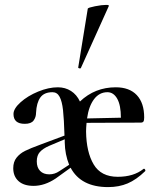

<svg xmlns="http://www.w3.org/2000/svg" viewBox="-20 -751 630 783"><path d="M567 -63Q570 -63 572 -59Q574 -55 572 -53Q536 -18 500.5 -3Q465 12 421 12Q310 12 268 -67L207 -23Q162 7 117 7Q77 7 55.5 -12.5Q34 -32 34 -65Q34 -91 47.5 -108Q61 -125 82 -135.5Q103 -146 144 -161L243 -198Q241 -266 237 -302Q233 -338 223 -356.5Q213 -375 194 -375Q160 -375 144.5 -353.5Q129 -332 127 -291Q127 -273 117 -259.5Q107 -246 81 -246Q35 -246 35 -286Q35 -308 64 -334Q93 -360 135.5 -377.5Q178 -395 216 -395Q246 -395 269.5 -380Q293 -365 306 -337Q367 -395 452 -395Q508 -395 538 -363Q568 -331 568 -272Q568 -260 565 -255.5Q562 -251 554 -251L333 -250Q331 -228 331 -215Q332 -131 362 -80.5Q392 -30 460 -30Q525 -30 565 -62ZM335 -268 473 -271Q473 -322 458 -348.5Q443 -375 418 -375Q385 -375 363.5 -346.5Q342 -318 335 -268ZM262 -79Q245 -121 244 -170V-183L180 -156Q155 -145 142.5 -131Q130 -117 130 -93Q130 -68 143.5 -54Q157 -40 181 -40Q203 -40 222 -53ZM306 -472Q303 -472 300.5 -473.5Q298 -475 299 -476L338 -716Q340 -720 367.5 -725.5Q395 -731 413 -731Q425 -731 424 -727L310 -474Q310 -472 306 -472Z"/></svg>

Font: Cormorant Garamond SemiBold
Style: Regular
Weight: 600
Designer: Christian Thalmann (Catharsis Fonts)
Version: Version 3.000